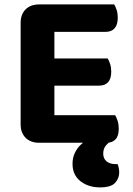

<svg xmlns="http://www.w3.org/2000/svg" viewBox="-20 -626 584 845"><path d="M70.8 -423.8H219.4V-6.5Q210.1 -4 191.5 -0.8Q172.9 2.3 152 2.3Q114.5 2.3 92.6 -19.7Q70.8 -41.7 70.8 -79ZM219.4 -181.9 70.8 -182.1V-525.2Q70.8 -562.7 92.6 -584.6Q114.5 -606.5 152 -606.5Q172.9 -606.5 191.5 -603.5Q210.1 -600.5 219.4 -597.7ZM152 -249.1V-368.8H453.8Q459.8 -359.5 464.7 -344.4Q469.6 -329.3 469.6 -311Q469.6 -279 455.5 -264.1Q441.4 -249.1 416.6 -249.1ZM152 2.3V-118.9H486.7Q492.8 -109.6 497.7 -93.9Q502.6 -78.2 502.6 -59.6Q502.6 -27.6 488.5 -12.7Q474.4 2.3 449.5 2.3ZM152 -485.8V-606.5H482.5Q488.5 -597.2 493.4 -582.1Q498.3 -567 498.3 -548.6Q498.3 -516.7 484.2 -501.2Q470.2 -485.8 445.3 -485.8ZM360.6 -7.9 474.1 -8.8Q457.7 0.6 446 14.5Q434.3 28.3 434.3 50.2Q434.3 71.9 449 84.1Q463.7 96.4 490.4 96.4H497.8Q500.8 104.6 502.7 113.7Q504.6 122.7 504.6 133.8Q504.6 158.9 486.4 178.8Q468.2 198.7 420.6 198.7Q368.5 198.7 333.9 171.3Q299.2 143.9 299.2 95.1Q299.2 68.1 309.3 47.2Q319.4 26.4 333.7 12.4Q348.1 -1.6 360.6 -7.9Z"/></svg>

Font: Baloo Bhaijaan 2
Style: Regular
Weight: 400
Designer: Sanskriti Dholi, Noopur Datye and Ek Type
Foundry: Ek Type
Version: Version 1.701